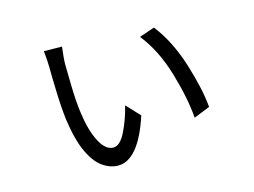

<svg xmlns="http://www.w3.org/2000/svg" viewBox="-85 -716 1170 885"><g transform="rotate(-15 500.0 -273.0)"><path d="M270 -571Q263 -514 263 -487Q263 -453 265 -381Q267 -309 274 -256Q286 -167 314 -113.5Q342 -60 379 -60Q411 -60 438 -114.5Q465 -169 481 -234L541 -170Q477 26 379 26Q342 26 306 1Q270 -24 242.5 -83Q215 -142 201 -243Q194 -300 191.5 -380Q189 -460 189 -493Q189 -520 184 -572ZM702 -546Q768 -461 806.5 -339Q845 -217 853 -127L776 -96Q769 -190 732.5 -313.5Q696 -437 629 -521Z"/></g></svg>

Font: Gothic Nguyen
Style: Regular
Weight: 400
Designer: MORI Takayuki
Version: Version 1.220;July 21, 2023;FontCreator 14.0.0.2814 64-bit